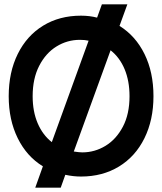

<svg xmlns="http://www.w3.org/2000/svg" viewBox="-20 -798 745 882"><path d="M280 5 259 64H142L177 -34Q103 -79 61.5 -163Q20 -247 20 -356Q20 -466 61.5 -550Q103 -634 178 -680Q253 -726 352 -726Q392 -726 426 -717L448 -778H565L529 -679Q603 -633 644 -549.5Q685 -466 685 -356Q685 -247 643.5 -163Q602 -79 526.5 -33Q451 13 352 13Q317 13 280 5ZM218 -145 387 -611Q370 -615 347 -615Q289 -615 239.5 -584.5Q190 -554 160 -495.5Q130 -437 130 -356Q130 -286 153 -232Q176 -178 218 -145ZM358 -98Q415 -98 464.5 -128Q514 -158 544.5 -216Q575 -274 575 -356Q575 -426 552.5 -480Q530 -534 488 -567L319 -102Q345 -98 358 -98Z"/></svg>

Font: Non Bureau Medium
Style: Regular
Weight: 500
Designer: Jona Saucedo
Foundry: Non Foundry
Version: Version 1.000; ttfautohint (v1.8.4)